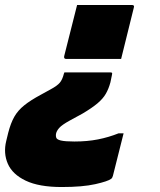

<svg xmlns="http://www.w3.org/2000/svg" viewBox="-22 -579 642 772"><path d="M288 -559H508Q520 -559 516 -548L465 -342H244Q234 -342 236 -353ZM226 173Q135 173 81.5 147.5Q28 122 9.5 79.5Q-9 37 3 -12L11 -45Q21 -84 35.5 -109.5Q50 -135 75.5 -155.5Q101 -176 142 -198L182 -220Q208 -234 218.5 -246.5Q229 -259 235 -283L237 -288H420Q426 -288 428 -286.5Q430 -285 428 -277L422 -248Q415 -222 403.5 -202Q392 -182 370 -163.5Q348 -145 311 -123L258 -94Q227 -77 216 -64.5Q205 -52 203 -40Q202 -31 204 -26Q206 -18 223 -14Q240 -10 277 -10Q329 -10 372 -18.5Q415 -27 455 -43H475Q464 0 453.5 42.5Q443 85 432 128Q430 136 425 140Q412 150 361 161.5Q310 173 226 173Z"/></svg>

Font: Recursive Mn Lnr St Blk
Style: Italic
Weight: 900
Italic angle: -15°
Monospace: yes
Version: Version 1.079;hotconv 1.0.112;makeotfexe 2.5.65598; ttfautoh